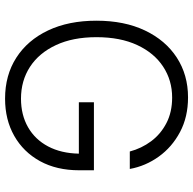

<svg xmlns="http://www.w3.org/2000/svg" viewBox="-22 -756 787 784"><g transform="rotate(90 372.0 -363.5)"><path d="M382.3 9.8Q286.6 9.8 215.1 -36.1Q143.6 -82 103.8 -165.8Q64 -249.5 64 -363.3Q64 -477.5 104 -561.5Q144 -645.5 214.6 -691.4Q285.2 -737.3 377.4 -737.3Q457 -737.3 518.6 -704.6Q580.1 -671.9 618.9 -617.9Q657.7 -564 669.4 -499.5H598.1Q585.4 -547.4 556.2 -586.7Q526.9 -626 481.9 -649.2Q437 -672.4 377.9 -672.4Q307.6 -672.4 251.7 -635.7Q195.8 -599.1 163.6 -530Q131.3 -460.9 131.3 -363.3Q131.3 -267.1 163.6 -198Q195.8 -128.9 252.4 -92Q309.1 -55.2 382.3 -55.2Q448.7 -55.2 499 -84Q549.3 -112.8 577.4 -166Q605.5 -219.2 606.9 -291.5H397V-353H674.8V-293Q674.8 -200.7 637.5 -132.8Q600.1 -64.9 534.2 -27.6Q468.3 9.8 382.3 9.8Z"/></g></svg>

Font: Inter Light
Style: Regular
Weight: 300
Designer: Rasmus Andersson
Foundry: rsms
Version: Version 4.000;git-a52131595